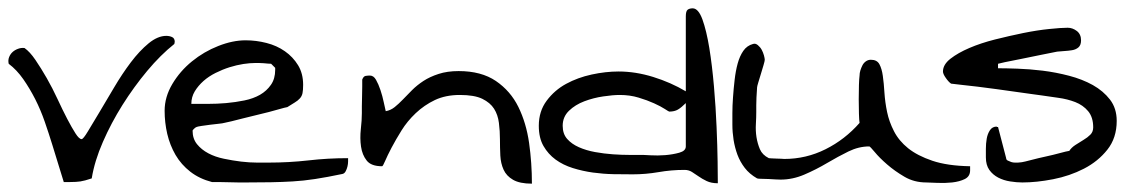

<svg xmlns="http://www.w3.org/2000/svg" viewBox="-21 -439 2740 463"><path d="M0 -285.2Q-2 -293.9 1 -301.3Q3.9 -308.6 9.3 -313.5Q14.6 -318.4 22.5 -321.3Q30.3 -324.2 38.1 -323.2Q50.8 -314.5 64.5 -294.4Q78.1 -274.4 91.8 -250.5Q105.5 -226.6 117.7 -200.2Q129.9 -173.8 141.1 -152.3Q152.3 -130.9 161.1 -117.2Q169.9 -103.5 175.8 -103.5Q179.7 -103.5 190.9 -122.1Q202.1 -140.6 218.8 -168.5Q235.4 -196.3 254.4 -228.5Q273.4 -260.7 294.4 -288.6Q315.4 -316.4 337.4 -334.5Q359.4 -352.5 379.9 -352.5Q387.7 -352.5 394 -349.6Q400.4 -346.7 400.4 -337.9Q400.4 -336.9 399.9 -335.9Q399.4 -335 399.4 -333Q366.2 -306.6 334 -268.1Q301.8 -229.5 274.4 -186Q247.1 -142.6 227.1 -96.7Q207 -50.8 200.2 -8.8Q182.6 -2.9 172.9 -1.5Q163.1 0 147.5 0H132.8Q127.9 -15.6 120.6 -39.6Q113.3 -63.5 105 -90.3Q96.7 -117.2 86.9 -145.5Q77.1 -173.8 64 -199.7Q50.8 -225.6 35.2 -248Q19.5 -270.5 0 -285.2Z M376 -171.9Q376 -205.1 394.5 -236.3Q413.1 -267.6 441.9 -291Q470.7 -314.5 505.4 -328.1Q540 -341.8 571.3 -341.8Q596.7 -341.8 621.6 -335.4Q646.5 -329.1 666 -315.4Q685.5 -301.8 697.8 -281.7Q710 -261.7 710 -234.4Q710 -221.7 708.5 -214.4Q707 -207 702.1 -201.7Q697.3 -196.3 689.9 -191.9Q682.6 -187.5 671.9 -180.7Q666 -179.7 654.3 -176.3Q642.6 -172.9 627.4 -168.9Q612.3 -165 595.7 -161.1Q579.1 -157.2 564 -153.3Q548.8 -149.4 537.1 -146.5Q525.4 -143.6 519.5 -142.6Q516.6 -141.6 506.8 -140.6Q497.1 -139.6 485.8 -138.2Q474.6 -136.7 464.8 -135.3Q455.1 -133.8 453.1 -132.8Q450.2 -131.8 446.8 -128.4Q443.4 -125 443.4 -124Q443.4 -104.5 454.1 -91.3Q464.8 -78.1 481.4 -69.3Q498 -60.5 519 -56.2Q540 -51.8 560.5 -49.3Q581.1 -46.9 598.6 -46.9Q616.2 -46.9 627 -46.9Q675.8 -46.9 722.7 -52.2Q769.5 -57.6 818.4 -57.6V-49.8Q818.4 -43.9 816.9 -37.6Q815.4 -31.2 812.5 -25.9Q809.6 -20.5 804.7 -19.5Q767.6 -11.7 738.8 -7.3Q710 -2.9 684.6 -1.5Q659.2 0 631.8 0.5Q604.5 1 571.3 1H554.7Q543.9 1 531.2 0.5Q518.6 0 506.8 0H490.2Q460 -7.8 438 -24.9Q416 -42 402.3 -65.4Q388.7 -88.9 382.3 -116.2Q376 -143.6 376 -171.9ZM594.7 -287.1Q582 -287.1 565.9 -284.7Q549.8 -282.2 532.7 -276.9Q515.6 -271.5 499 -263.2Q482.4 -254.9 469.7 -243.7Q457 -232.4 448.7 -218.8Q440.4 -205.1 440.4 -188.5H480.5Q502 -188.5 524.4 -190.4Q546.9 -192.4 568.4 -196.8Q589.8 -201.2 606 -210.4Q622.1 -219.7 632.3 -234.4Q642.6 -249 642.6 -270.5V-275.4L632.8 -285.2Q630.9 -285.2 625.5 -285.6Q620.1 -286.1 614.3 -286.6Q608.4 -287.1 603 -287.1Q597.7 -287.1 594.7 -287.1Z M1087.9 -210Q1053.7 -210 1027.8 -197.8Q1002 -185.5 981.4 -166Q960.9 -146.5 947.3 -124.5Q933.6 -102.5 923.3 -83Q913.1 -63.5 907.7 -50.8Q902.3 -38.1 900.4 -38.1Q874 -38.1 863.3 -51.8Q852.5 -65.4 849.6 -85.4Q846.7 -105.5 849.1 -127.4Q851.6 -149.4 851.6 -166V-182.6Q851.6 -194.3 852.1 -207Q852.5 -219.7 852.5 -230.5V-247.1Q855.5 -254.9 860.4 -255.9Q865.2 -256.8 871.1 -256.8Q879.9 -256.8 885.7 -246.6Q891.6 -236.3 896.5 -221.7Q901.4 -207 904.3 -192.9Q907.2 -178.7 909.2 -170.9Q920.9 -172.9 930.7 -180.7Q940.4 -188.5 950.7 -199.2Q960.9 -210 972.7 -221.7Q984.4 -233.4 1000 -243.7Q1015.6 -253.9 1036.6 -260.7Q1057.6 -267.6 1085 -267.6Q1139.6 -267.6 1174.8 -243.7Q1210 -219.7 1229 -181.2Q1248 -142.6 1254.9 -94.2Q1261.7 -45.9 1261.7 3.9Q1232.4 3.9 1216.3 -5.4Q1200.2 -14.6 1193.4 -29.8Q1186.5 -44.9 1185.5 -64Q1184.6 -83 1184.6 -103Q1184.6 -123 1182.1 -142.6Q1179.7 -162.1 1170.4 -176.8Q1161.1 -191.4 1142.1 -200.7Q1123 -210 1087.9 -210Z M1629.9 -29.3Q1597.7 -29.3 1566.9 -23.9Q1536.1 -18.6 1504.9 -18.6Q1483.4 -18.6 1458.5 -19Q1433.6 -19.5 1408.7 -22.9Q1383.8 -26.4 1360.4 -33.7Q1336.9 -41 1318.8 -54.2Q1300.8 -67.4 1289.6 -86.9Q1278.3 -106.4 1278.3 -135.7Q1278.3 -170.9 1297.4 -196.3Q1316.4 -221.7 1344.2 -236.8Q1372.1 -252 1405.8 -259.3Q1439.5 -266.6 1470.7 -266.6Q1511.7 -266.6 1554.2 -253.4Q1596.7 -240.2 1632.8 -218.8V-399.4Q1632.8 -412.1 1637.2 -415.5Q1641.6 -418.9 1649.4 -418.9Q1663.1 -418.9 1672.9 -392.1Q1682.6 -365.2 1689.5 -323.2Q1696.3 -281.2 1700.7 -230.5Q1705.1 -179.7 1707 -132.8Q1709 -85.9 1709.5 -49.3Q1710 -12.7 1710 2.9Q1694.3 2.9 1683.1 -2.4Q1671.9 -7.8 1663.6 -13.7Q1655.3 -19.5 1647.5 -24.4Q1639.6 -29.3 1629.9 -29.3ZM1335.9 -135.7Q1335.9 -116.2 1346.7 -104Q1357.4 -91.8 1375 -84Q1392.6 -76.2 1414.1 -72.3Q1435.5 -68.4 1457 -66.9Q1478.5 -65.4 1498 -65.4H1530.3Q1532.2 -65.4 1548.3 -64.5Q1564.5 -63.5 1583 -64.9Q1601.6 -66.4 1617.2 -70.8Q1632.8 -75.2 1632.8 -85.9V-190.4Q1622.1 -179.7 1613.8 -174.8Q1605.5 -169.9 1592.8 -169.9Q1591.8 -169.9 1582 -176.3Q1572.3 -182.6 1556.2 -189.9Q1540 -197.3 1519 -203.6Q1498 -210 1473.6 -210Q1457 -210 1433.6 -206.5Q1410.2 -203.1 1388.2 -194.8Q1366.2 -186.5 1351.1 -171.9Q1335.9 -157.2 1335.9 -135.7Z M2075.2 -85.9Q2049.8 -85.9 2024.9 -73.7Q2000 -61.5 1973.6 -45.9Q1947.3 -30.3 1918.9 -18.1Q1890.6 -5.9 1861.3 -5.9Q1857.4 -5.9 1849.6 -6.3Q1841.8 -6.8 1832.5 -7.3Q1823.2 -7.8 1815.4 -7.8Q1807.6 -7.8 1804.7 -8.8Q1786.1 -19.5 1774.9 -34.2Q1763.7 -48.8 1757.3 -65.9Q1751 -83 1748 -101.6Q1745.1 -120.1 1745.1 -138.7V-166Q1745.1 -183.6 1746.6 -204.1Q1748 -224.6 1750.5 -246.1Q1752.9 -267.6 1757.8 -285.6Q1762.7 -303.7 1771.5 -316.4Q1780.3 -329.1 1794.9 -333Q1800.8 -335 1806.6 -330.1Q1812.5 -325.2 1815.9 -318.8Q1819.3 -312.5 1821.3 -305.2Q1823.2 -297.9 1823.2 -294.9Q1823.2 -292 1820.3 -282.2Q1817.4 -272.5 1814 -261.2Q1810.5 -250 1807.6 -240.2Q1804.7 -230.5 1804.7 -228.5Q1804.7 -227.5 1804.2 -220.2Q1803.7 -212.9 1803.2 -204.1Q1802.7 -195.3 1802.7 -185.1Q1802.7 -174.8 1802.7 -168.9Q1802.7 -156.2 1801.8 -140.1Q1800.8 -124 1803.2 -108.4Q1805.7 -92.8 1811.5 -79.1Q1817.4 -65.4 1833 -57.6Q1834 -57.6 1839.4 -57.1Q1844.7 -56.6 1851.1 -56.6Q1857.4 -56.6 1862.8 -56.2Q1868.2 -55.7 1870.1 -55.7Q1922.9 -55.7 1969.7 -79.1Q2016.6 -102.5 2051.8 -142.6Q2050.8 -148.4 2050.3 -165Q2049.8 -181.6 2049.8 -199.7Q2049.8 -217.8 2050.3 -233.9Q2050.8 -250 2051.8 -256.8Q2051.8 -262.7 2053.7 -269Q2055.7 -275.4 2058.6 -281.2Q2061.5 -287.1 2066.9 -291Q2072.3 -294.9 2079.1 -294.9Q2093.8 -294.9 2099.6 -284.2Q2105.5 -273.4 2107.9 -255.9Q2110.4 -238.3 2111.8 -215.3Q2113.3 -192.4 2118.2 -168.9Q2123 -145.5 2134.8 -122.6Q2146.5 -99.6 2168.9 -81.5Q2191.4 -63.5 2227.5 -51.3Q2263.7 -39.1 2318.4 -38.1Q2318.4 -36.1 2318.4 -33.2Q2318.4 -30.3 2318.4 -28.3Q2318.4 -13.7 2305.7 -7.3Q2293 -1 2274.9 1Q2256.8 2.9 2239.3 2Q2221.7 1 2212.9 1Q2183.6 1 2160.2 -12.7Q2136.7 -26.4 2118.2 -42.5Q2099.6 -58.6 2088.4 -72.3Q2077.1 -85.9 2075.2 -85.9Z M2356.4 -59.6V-80.1Q2356.4 -92.8 2358.4 -104.5Q2360.4 -116.2 2366.2 -125Q2372.1 -133.8 2382.8 -133.8V-132.8H2385.7L2405.3 -57.6Q2405.3 -53.7 2409.2 -51.8Q2413.1 -49.8 2417.5 -48.3Q2421.9 -46.9 2426.3 -46.9Q2430.7 -46.9 2433.6 -46.9Q2435.5 -46.9 2439 -47.4Q2442.4 -47.9 2443.4 -47.9Q2449.2 -48.8 2465.8 -53.2Q2482.4 -57.6 2500.5 -61.5Q2518.6 -65.4 2534.7 -69.8Q2550.8 -74.2 2557.6 -75.2Q2562.5 -83 2572.3 -89.4Q2582 -95.7 2591.8 -101.6Q2601.6 -107.4 2608.4 -114.3Q2615.2 -121.1 2615.2 -131.8Q2615.2 -156.2 2603 -170.9Q2590.8 -185.5 2571.8 -192.9Q2552.7 -200.2 2531.2 -203.1Q2509.8 -206.1 2490.2 -209Q2482.4 -210 2465.3 -212.4Q2448.2 -214.8 2426.8 -217.8Q2405.3 -220.7 2381.8 -224.1Q2358.4 -227.5 2336.4 -230Q2314.5 -232.4 2297.4 -234.4Q2280.3 -236.3 2272.5 -237.3Q2266.6 -241.2 2259.8 -251Q2252.9 -260.7 2252.9 -266.6Q2252.9 -283.2 2271 -297.4Q2289.1 -311.5 2316.4 -323.2Q2343.8 -335 2378.4 -343.8Q2413.1 -352.5 2446.8 -359.4Q2480.5 -366.2 2509.3 -369.1Q2538.1 -372.1 2553.7 -372.1Q2565.4 -372.1 2575.7 -364.3Q2585.9 -356.4 2585.9 -341.8Q2585.9 -330.1 2579.6 -324.7Q2573.2 -319.3 2564 -317.9Q2554.7 -316.4 2545.4 -315.9Q2536.1 -315.4 2528.3 -314.5Q2512.7 -311.5 2488.8 -306.6Q2464.8 -301.8 2441.4 -296.9Q2418 -292 2402.3 -289.1L2385.7 -285.2V-274.4Q2404.3 -274.4 2432.6 -273.4Q2460.9 -272.5 2493.2 -268.6Q2525.4 -264.6 2557.1 -256.3Q2588.9 -248 2614.3 -233.9Q2639.6 -219.7 2655.8 -198.7Q2671.9 -177.7 2671.9 -147.5Q2671.9 -106.4 2649.4 -78.1Q2627 -49.8 2592.8 -32.2Q2558.6 -14.6 2518.6 -6.8Q2478.5 1 2444.3 1Q2430.7 1 2415 -1.5Q2399.4 -3.9 2386.2 -10.7Q2373 -17.6 2364.7 -29.3Q2356.4 -41 2356.4 -59.6Z"/></svg>

Font: Swanky and Moo Moo Cyrillic
Style: Regular
Weight: 400
Designer: Kimberly Geswein; Denis Ignatov
Foundry: Kimberly Geswein; Denis Ignatov
Version: Version 1.003 June 27, 2018